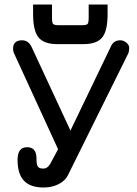

<svg xmlns="http://www.w3.org/2000/svg" viewBox="-20 -821 609 853"><path d="M351 -625H234Q175 -625 151 -655Q127 -685 127 -758V-801H211V-742Q211 -720 216 -714.5Q221 -709 242 -709H344Q364 -709 369 -714.5Q374 -720 374 -742V-801H458V-758Q458 -684 434 -654.5Q410 -625 351 -625ZM121 -611 293 -241 471 -611Q483 -642 514 -642Q529 -642 541.5 -631.5Q554 -621 554 -609Q554 -598 551 -586L282 -43Q270 -18 240.5 -3Q211 12 174 12Q115 12 86.5 -18Q58 -48 58 -111Q58 -167 100 -167Q142 -167 142 -118Q142 -90 148 -81Q154 -72 173 -72Q190 -72 202 -91L238 -158L42 -585Q38 -594 38 -604Q38 -642 78 -642Q107 -642 121 -611Z"/></svg>

Font: Jura
Style: Bold
Weight: 700
Designer: Daniel Johnson, Alexei Vanyashin
Foundry: Daniel Johnson
Version: Version 5.103